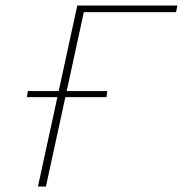

<svg xmlns="http://www.w3.org/2000/svg" viewBox="-20 -678 665 698"><path d="M118 0 261 -658H290L147 0ZM269 -634 274 -658H625L620 -634ZM78 -325 81 -347H370L367 -325Z"/></svg>

Font: Ysabeau Office Thin
Style: Italic
Weight: 250
Italic angle: -12°
Designer: Christian Thalmann (Catharsis Fonts)
Version: Version 2.001;gftools[0.9.30]; featfreeze: tnum,lnum,ss02